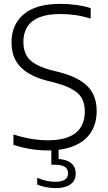

<svg xmlns="http://www.w3.org/2000/svg" viewBox="-20 -769 560 993"><path d="M225.5 9Q184 9 138 1.8Q92 -5.5 49.5 -20V-73.5Q80.5 -63.5 111 -56.8Q141.5 -50 170.8 -46.8Q200 -43.5 227 -43.5Q323.5 -43.5 371 -81.2Q418.5 -119 418.5 -192.5Q418.5 -254.5 382.2 -287Q346 -319.5 261.5 -342L225.5 -351Q132 -375 85.8 -423Q39.5 -471 39.5 -549.5Q39.5 -642 103 -695.5Q166.5 -749 291.5 -749Q332.5 -749 373.8 -743.5Q415 -738 449 -727V-673Q410.5 -685 371.2 -690.8Q332 -696.5 292 -696.5Q227 -696.5 184.5 -679.8Q142 -663 121.5 -630.8Q101 -598.5 101 -553Q101 -493 134 -460Q167 -427 247.5 -405.5L283.5 -396.5Q351 -379.5 394.5 -352.8Q438 -326 459 -287.2Q480 -248.5 480 -195.5Q480 -130 450.2 -84.2Q420.5 -38.5 363.5 -14.8Q306.5 9 225.5 9ZM268 204Q244 204 219 199.2Q194 194.5 172.5 185.5V150.5Q200 162 222.2 166.5Q244.5 171 266 171Q297.5 171 314.8 160.8Q332 150.5 332 127.5Q332 104 314.5 93.5Q297 83 265.5 83H245.5V-10H283V69.5L271 53Q317 53 344.2 72Q371.5 91 371.5 128.5Q371.5 165.5 343.8 184.8Q316 204 268 204Z"/></svg>

Font: Encode Sans Condensed Thin Light
Style: Regular
Weight: 300
Version: Version 3.002